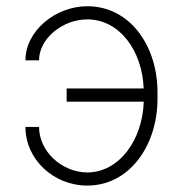

<svg xmlns="http://www.w3.org/2000/svg" viewBox="-20 -571 573 601"><path d="M253.2 -510.3C354.4 -510.3 425.4 -411.9 429.7 -294H188.6V-252.8H430C426.1 -133.2 353.7 -31.6 253.2 -31.2C172.9 -31.6 101.9 -98 102.3 -173.7H59.7C59.3 -72.4 147.7 9.9 253.2 9.9C384.6 9.9 473 -114.3 473 -262.4V-282.3C473 -428.6 386 -551.5 253.2 -551.5C153.1 -551.5 59.3 -473.4 59.7 -382.1H102.3C101.9 -450.3 176.1 -510.3 253.2 -510.3Z"/></svg>

Font: Karasuma Gothic
Style: Thin
Weight: 200
Designer: Rasmus Andersson / Ryoko Ishizuka
Foundry: rsms
Version: Version 1.00